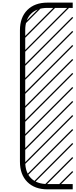

<svg xmlns="http://www.w3.org/2000/svg" viewBox="-20 -990 574 1453"><path d="M156.7 -809.1 305.7 -958 312.5 -951.2 158.2 -796.9ZM170.9 -761.7V234.4Q170.9 314.9 215.1 358.9Q259.3 402.8 339.8 402.8H530.3V442.9H339.8Q242.7 442.9 186.8 387Q130.9 331.1 130.9 233.4V-760.7Q130.9 -858.4 186.8 -914.3Q242.7 -970.2 339.8 -970.2H530.3V-930.2H339.8Q259.3 -930.2 215.1 -886.2Q170.9 -842.3 170.9 -761.7ZM526.9 304.7 533.7 311.5 419.4 425.8 412.6 418.9ZM526.9 198.7 533.7 205.6 313.5 425.8 306.6 418.9ZM526.9 92.3 533.7 99.1 244.6 388.7 237.8 381.8ZM184.1 329.6 526.9 -13.2 533.7 -6.3 190.9 336.4ZM158.2 249.5 526.9 -119.1 533.7 -112.3 162.6 258.8ZM140.6 160.6 526.9 -225.6 533.7 -218.8 140.6 174.3ZM140.6 54.7 526.9 -331.5 533.7 -324.7 140.6 68.4ZM140.6 -51.8 526.9 -438 533.7 -431.2 140.6 -38.1ZM140.6 -157.2 526.9 -543.5 533.7 -536.6 140.6 -143.6ZM140.6 -263.2 526.9 -649.4 533.7 -642.6 140.6 -249.5ZM140.6 -369.6 526.9 -755.9 533.7 -749 140.6 -356ZM140.6 -475.6 526.9 -861.8 533.7 -855 140.6 -461.9ZM140.6 -582 516.6 -958 523.4 -951.2 140.6 -568.4ZM140.6 -687.5 411.1 -958 418 -951.2 140.6 -673.8Z"/></svg>

Font: AzarMehrMSRS3
Style: Regular
Weight: 1
Designer: Amin Abedi
Version: Version 1.00